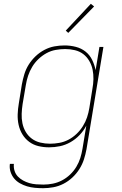

<svg xmlns="http://www.w3.org/2000/svg" viewBox="-20 -767 640 1010"><path d="M207 223Q185 223 163.5 221Q142 219 122 213Q102 207 84.5 197Q67 187 54.5 172Q42 157 35.5 137Q29 117 32 95H53Q51 114 56.5 131.5Q62 149 74 161.5Q86 174 101.5 182.5Q117 191 134 196Q151 201 170 202.5Q189 204 208 204Q233 204 258 199Q283 194 306 182Q329 170 348.5 151.5Q368 133 381.5 110.5Q395 88 402.5 64Q410 40 414 15L434 -106Q420 -79 398.5 -56.5Q377 -34 350.5 -19Q324 -4 295.5 2Q267 8 238 8Q209 8 182 1.5Q155 -5 133.5 -21Q112 -37 98 -60Q84 -83 78 -110Q72 -137 73 -165.5Q74 -194 79 -223L95 -323Q100 -350 108 -376.5Q116 -403 131 -427Q146 -451 167 -471Q188 -491 213.5 -504.5Q239 -518 266 -523Q293 -528 320 -528Q350 -528 379 -520.5Q408 -513 430 -495.5Q452 -478 464.5 -452.5Q477 -427 483 -398L503 -520H524L435 18Q430 45 421.5 71.5Q413 98 397.5 122.5Q382 147 360.5 167Q339 187 313.5 200Q288 213 260.5 218Q233 223 207 223ZM243 -11Q267 -11 292 -15.5Q317 -20 340 -32Q363 -44 382.5 -62.5Q402 -81 416 -103.5Q430 -126 438 -150Q446 -174 450 -199L466 -299Q471 -325 471.5 -351Q472 -377 467 -401Q462 -425 449.5 -446.5Q437 -468 418 -482.5Q399 -497 374 -503Q349 -509 323 -509Q299 -509 273.5 -504.5Q248 -500 225 -487.5Q202 -475 182.5 -456.5Q163 -438 149.5 -415.5Q136 -393 128 -369Q120 -345 116 -320L99 -220Q95 -194 94 -168.5Q93 -143 98 -118.5Q103 -94 115.5 -73Q128 -52 147.5 -37.5Q167 -23 192 -17Q217 -11 243 -11ZM339 -594 326 -606 458 -747 475 -733Z"/></svg>

Font: Iosevka HT Thin Extended
Style: Italic
Weight: 100
Width: 7
Italic angle: -9°
Monospace: yes
Designer: Belleve Invis
Foundry: Belleve Invis
Version: Version 32.3.0; ttfautohint (v1.8.4)